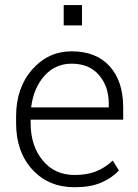

<svg xmlns="http://www.w3.org/2000/svg" viewBox="-20 -745 555 774"><path d="M280.8 9.8Q175.3 9.8 110.1 -61.8Q44.9 -133.3 44.9 -248.5V-275.4Q44.9 -391.1 109.6 -464.6Q174.3 -538.1 268.6 -538.1Q367.7 -538.1 422.1 -477.8Q476.6 -417.5 476.6 -312.5V-262.7H103.5V-248.5Q103.5 -157.7 151.9 -98.6Q200.2 -39.6 280.8 -39.6Q329.1 -39.6 365.5 -53.5Q401.9 -67.4 434.6 -97.7L459.5 -57.6Q429.7 -26.4 386.7 -8.3Q343.8 9.8 280.8 9.8ZM268.6 -488.3Q202.6 -488.3 158.9 -439.2Q115.2 -390.1 105.5 -312H418.5V-326.7Q418.5 -397 378.9 -442.6Q339.4 -488.3 268.6 -488.3ZM310.5 -642.6H236.8V-724.6H310.5Z"/></svg>

Font: Franko
Style: Light
Weight: 300
Designer: Google
Version: Version 1.200310; 2013